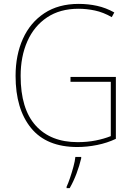

<svg xmlns="http://www.w3.org/2000/svg" viewBox="-20 -745 687 986"><path d="M342 -350H575V-32Q531 -11 479 -0.5Q427 10 377 10Q219 10 139.5 -87.5Q60 -185 60 -355Q60 -462 97.5 -545.5Q135 -629 207.5 -677Q280 -725 384 -725Q433 -725 478.5 -715Q524 -705 567 -681L554 -657Q510 -682 467.5 -691Q425 -700 383 -700Q288 -700 221.5 -655.5Q155 -611 120.5 -533Q86 -455 86 -355Q86 -186 163 -100.5Q240 -15 379 -15Q428 -15 471 -23.5Q514 -32 549 -46V-325H342ZM397 68Q388 106 373 146Q358 186 338 221H322V214Q330 197 339.5 169Q349 141 357 111.5Q365 82 367 61H397Z"/></svg>

Font: Noto Sans Lao Looped SemiCondensed Thin
Style: Regular
Weight: 100
Width: 4
Designer: Mark Frömberg, Ben Mitchell
Foundry: The Fontpad Ltd
Version: Version 1.002; ttfautohint (v1.8.4.7-5d5b)